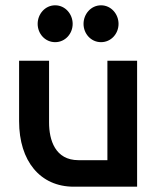

<svg xmlns="http://www.w3.org/2000/svg" viewBox="-20 -704 603 724"><path d="M427 -614C427 -651 399 -684 361 -684C323 -684 295 -651 295 -614C295 -577 323 -545 361 -545C399 -545 427 -577 427 -614ZM254 -614C254 -651 226 -684 188 -684C150 -684 122 -651 122 -614C122 -577 150 -545 188 -545C226 -545 254 -577 254 -614ZM52 -475V-247C52 -96 132 0 258 0H497V-475H385V-100H276C188 -100 165 -176 165 -242V-475Z"/></svg>

Font: Mint Spirit No2
Style: Bold
Weight: 700
Designer: HARENDAL Hirwen
Foundry: Arkandis Digital Foundry.
Version: Version 1.004;FFEdit